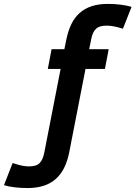

<svg xmlns="http://www.w3.org/2000/svg" viewBox="-69 -762 702 975"><path d="M555.2 -616.2Q531.7 -623.5 511.5 -627.7Q491.2 -631.8 473.1 -631.8Q454.6 -631.8 441.4 -628.2Q428.2 -624.5 418.9 -616Q409.7 -607.4 403.6 -594.2Q397.5 -581.1 394 -562L383.8 -512.2H482.9L463.9 -412.1H365.2L282.2 13.2Q273.4 56.6 256.8 90.1Q240.2 123.5 214.6 146.5Q189 169.4 153.3 181.2Q117.7 192.9 70.8 192.9Q35.6 192.9 3.9 189Q-27.8 185.1 -48.8 178.2L-4.9 65.9Q18.6 73.7 38.8 78.4Q59.1 83 77.1 83Q95.2 83 108.6 79.3Q122.1 75.7 131.1 67.1Q140.1 58.6 146 45.4Q151.9 32.2 155.8 13.2L238.8 -412.1H173.8L192.9 -512.2H257.8L268.1 -562Q276.9 -605.5 293.2 -639.2Q309.6 -672.9 335.2 -695.8Q360.8 -718.8 396.5 -730.5Q432.1 -742.2 479 -742.2Q514.2 -742.2 545.9 -738Q577.6 -733.9 599.1 -727.1Z"/></svg>

Font: Clear Sans
Style: Bold Italic
Weight: 700
Italic angle: -12°
Foundry: Intel Corporation
Version: Version 1.00